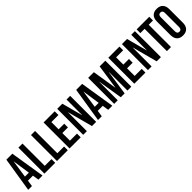

<svg xmlns="http://www.w3.org/2000/svg" viewBox="359 -2178 3656 3656"><g transform="rotate(-45 2187.5 -350.0)"><path d="M284 -700 396 0H285L266 -127H131L112 0H11L123 -700ZM197 -576 145 -222H251L199 -576Z M447 0V-700H557V-100H738V0Z M786 0V-700H896V-100H1077V0Z M1235 -600V-405H1386V-305H1235V-100H1425V0H1125V-700H1425V-600Z M1728 0 1593 -507H1591V0H1492V-700H1630L1741 -281H1743V-700H1841V0Z M2164 -700 2276 0H2165L2146 -127H2011L1992 0H1891L2003 -700ZM2077 -576 2025 -222H2131L2079 -576Z M2479 -700 2559 -203H2561L2635 -700H2788V0H2684V-502H2682L2608 0H2504L2424 -495H2422V0H2326V-700Z M2978 -600V-405H3129V-305H2978V-100H3168V0H2868V-700H3168V-600Z M3471 0 3336 -507H3334V0H3235V-700H3373L3484 -281H3486V-700H3584V0Z M3631 -600V-700H3971V-600H3856V0H3746V-600Z M4120 -539V-161Q4120 -92 4177 -92Q4234 -92 4234 -161V-539Q4234 -608 4177 -608Q4120 -608 4120 -539ZM4010 -168V-532Q4010 -616 4053 -662Q4096 -708 4177 -708Q4258 -708 4301 -662Q4344 -616 4344 -532V-168Q4344 -84 4301 -38Q4258 8 4177 8Q4096 8 4053 -38Q4010 -84 4010 -168Z"/></g></svg>

Font: Bebas Neue
Style: Regular
Weight: 400
Designer: Ryoichi Tsunekawa
Foundry: Ryoichi Tsunekawa
Version: Version 1.400